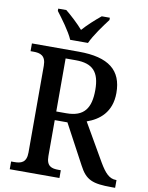

<svg xmlns="http://www.w3.org/2000/svg" viewBox="-99 -1002 828 1073"><g transform="rotate(10 315.0 -465.5)"><path d="M239 -771H340C360 -816 407 -880 436 -918V-931H390C358 -905 317 -868 289 -836C261 -868 221 -905 189 -931H143V-918C172 -880 220 -816 239 -771ZM32 0H314V-44H301C262 -44 232 -52 232 -110V-314H304L424 -90C463 -15 501 0 611 0H630V-44H627C589 -44 564 -71 532 -125L409 -338C478 -362 545 -413 545 -523C545 -651 469 -714 298 -714H32V-670H49C86 -670 119 -661 119 -603V-110C119 -52 87 -44 49 -44H32ZM289 -363H232V-664H290C387 -664 426 -620 426 -519C426 -416 390 -363 289 -363Z"/></g></svg>

Font: Noto Serif Myanmar SemiCondensed Medium
Style: Regular
Weight: 500
Width: 4
Designer: Ben Mitchell and the Monotype Design Team
Foundry: Monotype Imaging Inc.
Version: Version 2.106